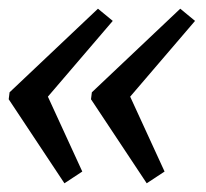

<svg xmlns="http://www.w3.org/2000/svg" viewBox="-29 -461 473 441"><path d="M119 -40 -9 -233 -7 -249 196 -441 230 -413 81 -239 160 -67ZM308 -40 180 -233 182 -249 385 -441 419 -413 270 -239 349 -67Z"/></svg>

Font: Piazzolla SC Medium
Style: Italic
Weight: 500
Italic angle: -11.3°
Designer: Juan Pablo del Peral
Foundry: Huerta Tipografica
Version: Version 1.330